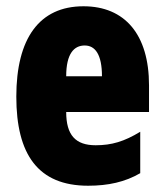

<svg xmlns="http://www.w3.org/2000/svg" viewBox="-20 -582 522 612"><path d="M246 -562C105 -562 32 -459 32 -274C32 -90 101 10 261 10C325 10 379 -2 427 -30V-162C376 -131 336 -119 285 -119C221 -119 191 -151 191 -225H455V-310C455 -472 378 -562 246 -562ZM250 -437C283 -437 305 -409 305 -339H191C191 -411 216 -437 250 -437Z"/></svg>

Font: Noto Sans Gujarati ExtraCondensed Black
Style: Regular
Weight: 900
Width: 2
Designer: Jelle Bosma - Monotype Design Team, Universal Thirst
Foundry: Monotype Imaging Inc.
Version: Version 2.106